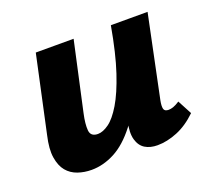

<svg xmlns="http://www.w3.org/2000/svg" viewBox="-84 -529 707 644"><g transform="rotate(-20 270.0 -207.0)"><path d="M142 10Q116 10 93 2Q70 -6 55 -24Q40 -42 35 -73Q30 -104 41 -151L100 -424H235L181 -178Q173 -142 175 -119Q177 -96 203 -96Q221 -96 242.5 -111.5Q264 -127 286.5 -164.5Q309 -202 330 -265Q351 -328 368 -424H431Q407 -299 374.5 -215Q342 -131 304 -82Q266 -33 225 -11.5Q184 10 142 10ZM378 8Q352 8 334 -3Q316 -14 309 -38.5Q302 -63 311 -103L377 -424H499L438 -131Q434 -111 436.5 -101Q439 -91 453 -91Q461 -91 470 -94Q479 -97 493 -106L520 -55Q486 -22 449 -7Q412 8 378 8Z"/></g></svg>

Font: Ysabeau ExtraBold
Style: Italic
Weight: 800
Italic angle: -12°
Designer: Christian Thalmann (Catharsis Fonts)
Version: Version 2.002